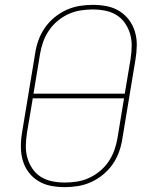

<svg xmlns="http://www.w3.org/2000/svg" viewBox="-20 -763 640 791"><path d="M247 8Q217 8 189 2.5Q161 -3 137.5 -17.5Q114 -32 97.5 -54Q81 -76 73.5 -103Q66 -130 66 -159.5Q66 -189 71 -218L125 -544Q129 -571 138.5 -597.5Q148 -624 164.5 -648Q181 -672 204 -691Q227 -710 253.5 -722Q280 -734 307.5 -738.5Q335 -743 362 -743Q392 -743 420 -737.5Q448 -732 471.5 -717.5Q495 -703 511.5 -681Q528 -659 536 -632Q544 -605 543.5 -575.5Q543 -546 538 -517L484 -191Q480 -164 470.5 -137.5Q461 -111 444.5 -87Q428 -63 405 -44Q382 -25 355.5 -13Q329 -1 301.5 3.5Q274 8 247 8ZM118 -377H494L518 -520Q522 -546 522.5 -572.5Q523 -599 516 -623Q509 -647 495 -667.5Q481 -688 460 -701Q439 -714 413.5 -719Q388 -724 362 -724Q337 -724 311.5 -720Q286 -716 262 -705Q238 -694 217 -676.5Q196 -659 181 -636.5Q166 -614 157.5 -589.5Q149 -565 145 -541ZM247 -11Q272 -11 297.5 -15Q323 -19 347 -30Q371 -41 392 -58.5Q413 -76 428 -98.5Q443 -121 451.5 -145.5Q460 -170 464 -194L491 -358H115L91 -215Q87 -189 86.5 -162.5Q86 -136 93 -112Q100 -88 114 -67.5Q128 -47 149 -34Q170 -21 195.5 -16Q221 -11 247 -11Z"/></svg>

Font: Iosevka SS04 Th Ex Obl
Style: Regular
Weight: 100
Width: 7
Italic angle: -9°
Monospace: yes
Designer: Belleve Invis
Foundry: Belleve Invis
Version: Version 19.0.0; ttfautohint (v1.8.4)